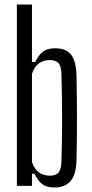

<svg xmlns="http://www.w3.org/2000/svg" viewBox="-20 -820 404 847"><path d="M219.5 7Q185 7 166 -8Q147 -23 132 -53.5H121V0H54.5V-800H121V-546.5H135.5Q150.5 -577.5 169.5 -592.2Q188.5 -607 223.5 -607Q270.5 -607 293 -579.5Q315.5 -552 317.5 -488Q318.5 -440.5 319 -392Q319.5 -343.5 319.5 -295.5Q319.5 -247.5 319 -201.2Q318.5 -155 317.5 -112Q315.5 -49 291.2 -21Q267 7 219.5 7ZM200 -45Q227 -45 238.8 -59.8Q250.5 -74.5 251 -107.5Q252.5 -152 253.2 -198.5Q254 -245 254 -293Q254 -341 253.2 -391Q252.5 -441 251 -492.5Q250.5 -526 238.8 -540.5Q227 -555 200 -555Q172 -555 151.5 -540.5Q131 -526 121 -494V-106Q131 -74.5 151.5 -59.8Q172 -45 200 -45Z"/></svg>

Font: Big Shoulders Display Thin
Style: Regular
Weight: 400
Version: Version 2.002